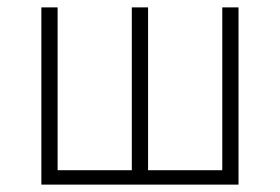

<svg xmlns="http://www.w3.org/2000/svg" viewBox="-20 -500 758 520"><path d="M92 0V-480H136V-39H337V-480H381V-39H582V-480H626V0Z"/></svg>

Font: Source Sans 3 Light
Style: Regular
Weight: 300
Designer: Paul D. Hunt
Foundry: Adobe
Version: Version 3.052;hotconv 1.1.0;makeotfexe 2.6.0